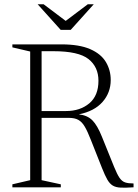

<svg xmlns="http://www.w3.org/2000/svg" viewBox="-20 -878 646 900"><path d="M38 -656V-670H268Q351.5 -670 402.5 -647.8Q453.5 -625.5 476.2 -587.5Q499 -549.5 499 -503Q499 -443.5 460.5 -400Q422 -356.5 349.5 -342Q389.5 -337.5 413 -314Q436.5 -290.5 458 -236.5L515 -95.5Q529 -61 540.2 -44.5Q551.5 -28 566.5 -23Q581.5 -18 606 -18V0Q569 2.5 546 1.5Q523 0.5 508.5 -8.2Q494 -17 483 -36.2Q472 -55.5 458.5 -89.5L406 -222Q390.5 -262 377.2 -284.5Q364 -307 347 -316.2Q330 -325.5 303 -325.5H175V-33.5L265 -14V0H38V-14L121.5 -33.5V-636.5ZM289.5 -357.5Q355.5 -357.5 398.5 -393.5Q441.5 -429.5 441.5 -499.5Q441.5 -564 395 -601Q348.5 -638 230.5 -638H175V-357.5ZM419.5 -858 311.5 -738H264.5L156.5 -858H184.5L288 -780L391.5 -858Z"/></svg>

Font: Newsreader Text Light
Style: Regular
Weight: 300
Designer: Hugues Gentile
Foundry: Production Type
Version: Version 1.001